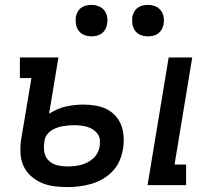

<svg xmlns="http://www.w3.org/2000/svg" viewBox="-20 -754 865 782"><path d="M581 0 667 -520H763L691 -84H738V0ZM255 8Q227 8 200 4.5Q173 1 149 -9.5Q125 -20 105.5 -37.5Q86 -55 75.5 -78.5Q65 -102 63.5 -129.5Q62 -157 66 -185L108 -436H61V-520H218L180 -291Q196 -301 213 -308.5Q230 -316 247.5 -320Q265 -324 283 -326Q301 -328 319 -328Q344 -328 368.5 -324Q393 -320 413.5 -310Q434 -300 450 -282.5Q466 -265 474 -243.5Q482 -222 483.5 -197Q485 -172 481 -147Q477 -123 467 -99.5Q457 -76 439 -57Q421 -38 398.5 -25Q376 -12 351.5 -5Q327 2 303 5Q279 8 255 8ZM255 -76Q269 -76 283 -77.5Q297 -79 310 -82.5Q323 -86 336 -92.5Q349 -99 360 -109Q371 -119 377.5 -132Q384 -145 386 -159Q388 -173 386.5 -186Q385 -199 377 -209.5Q369 -220 358 -227Q347 -234 335 -237.5Q323 -241 309 -242.5Q295 -244 282 -244Q270 -244 258.5 -243Q247 -242 235.5 -240Q224 -238 212.5 -234Q201 -230 190.5 -223.5Q180 -217 172 -206.5Q164 -196 162 -185L160 -171Q157 -150 161.5 -130.5Q166 -111 180.5 -98Q195 -85 214.5 -80.5Q234 -76 255 -76ZM583 -606Q567 -606 553 -611.5Q539 -617 530.5 -628.5Q522 -640 519.5 -655Q517 -670 519 -686Q521 -696 526.5 -706Q532 -716 541 -722.5Q550 -729 561 -731.5Q572 -734 582 -734Q598 -734 612 -728.5Q626 -723 635 -711.5Q644 -700 646.5 -685Q649 -670 646 -654Q644 -644 638.5 -634Q633 -624 624 -617.5Q615 -611 604 -608.5Q593 -606 583 -606ZM353 -606Q337 -606 323 -611.5Q309 -617 300.5 -628.5Q292 -640 289.5 -655Q287 -670 289 -686Q291 -696 296.5 -706Q302 -716 311 -722.5Q320 -729 331 -731.5Q342 -734 352 -734Q368 -734 382 -728.5Q396 -723 405 -711.5Q414 -700 416.5 -685Q419 -670 416 -654Q414 -644 408.5 -634Q403 -624 394 -617.5Q385 -611 374 -608.5Q363 -606 353 -606Z"/></svg>

Font: Iosevka Etoile Medium
Style: Italic
Weight: 500
Italic angle: -9°
Designer: Belleve Invis
Foundry: Belleve Invis
Version: Version 22.1.2; ttfautohint (v1.8.4)